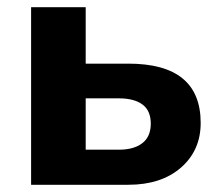

<svg xmlns="http://www.w3.org/2000/svg" viewBox="-20 -511 603 531"><path d="M66 0V-491H217V-335H335Q535 -335 535 -171Q535 -95 480.5 -47.5Q426 0 335 0ZM217 -97H309Q350 -97 373.5 -115Q397 -133 397 -169Q397 -205 374 -222Q351 -239 309 -239H217Z"/></svg>

Font: Nunito Sans ExtraBold
Style: Regular
Weight: 800
Designer: Vernon Adams
Foundry: Vernon Adams
Version: Version 3.101; ttfautohint (v1.8.4.7-5d5b);gftools[0.9.27]